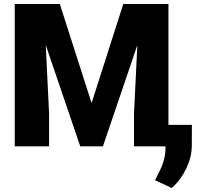

<svg xmlns="http://www.w3.org/2000/svg" viewBox="-20 -731 1004 959"><path d="M278.8 -710.9 437.5 -216.3 595.7 -710.9H821.3V0H649.4V-166L666 -505.9L494.1 0H380.9L208.5 -506.3L225.1 -166V0H53.7V-710.9ZM837.4 208 754.4 168.9 771 135.7Q805.2 72.3 806.6 14.6V-107.4H938.5L938 -1.5Q937.5 54.7 909.2 112.8Q880.9 170.9 837.4 208Z"/></svg>

Font: Roboto Black
Style: Regular
Weight: 900
Designer: Google
Version: Version 2.134; 2016